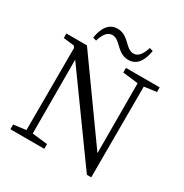

<svg xmlns="http://www.w3.org/2000/svg" viewBox="-207 -1089 1212 1262"><g transform="rotate(30 399.0 -458.5)"><path d="M570 -921C552 -866 530 -835 494 -835C460 -835 438 -862 412 -886C388 -907 363 -925 323 -925C260 -925 225 -872 213 -794L239 -786C255 -839 278 -872 315 -872C348 -872 371 -845 397 -821C420 -801 445 -782 485 -782C550 -782 583 -834 596 -913ZM755 -729H499V-694L616 -680L617 -150L203 -729H47V-695L129 -685L138 -672L137 -48L43 -36V0H300V-36L184 -49L183 -609L628 8H661L662 -681L755 -694Z"/></g></svg>

Font: Source Han Serif K
Style: Regular
Weight: 400
Designer: Ryoko NISHIZUKA 西塚涼子 (kana & ideographs); Frank Grießhammer (Latin, Greek & Cyrillic); Wenlong ZHANG 张文龙 (bopomofo); San
Foundry: Adobe Systems Incorporated
Version: Version 1.001;PS 1.001;hotconv 16.6.54;makeotf.lib2.5.65590